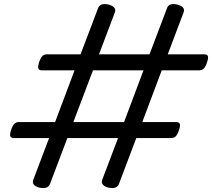

<svg xmlns="http://www.w3.org/2000/svg" viewBox="-20 -917 1058 958"><path d="M176 19Q136 8 146 -20L225 -228H50Q35 -228 31.5 -237Q28 -246 35 -268Q43 -291 51.5 -299.5Q60 -308 75 -308H255L352 -566H190Q175 -566 171.5 -575Q168 -584 175 -606Q183 -629 191.5 -637.5Q200 -646 215 -646H382L470 -878Q482 -904 523 -894Q563 -882 553 -855L474 -646H726L814 -878Q824 -904 866 -894Q907 -882 896 -855L817 -646H998Q1013 -646 1017 -637.5Q1021 -629 1013 -606Q1006 -584 997 -575Q988 -566 973 -566H787L690 -308H858Q873 -308 877 -299.5Q881 -291 873 -268Q866 -246 857 -237Q848 -228 833 -228H660L573 2Q562 28 520 19Q501 14 493 4Q485 -6 490 -20L569 -228H316L229 2Q218 28 176 19ZM346 -308H599L696 -566H444Z"/></svg>

Font: Playwrite DK Uloopet
Style: Regular
Weight: 400
Designer: Veronika Burian, José Scaglione
Foundry: TypeTogether
Version: Version 1.002